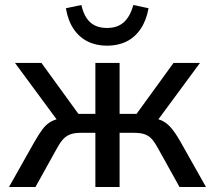

<svg xmlns="http://www.w3.org/2000/svg" viewBox="-20 -749 861 769"><path d="M16 0 118 -181Q137 -214 152 -233.5Q167 -253 187 -263.5Q207 -274 239 -277L220 -253L40 -497H146L294 -293H362V-497H459V-293H527L675 -497H781L601 -253L583 -277Q613 -274 631.5 -264.5Q650 -255 666.5 -235.5Q683 -216 703 -181L805 0H699L614 -153Q601 -177 589.5 -190.5Q578 -204 561.5 -210.5Q545 -217 517 -217H459V0H362V-217H304Q277 -217 260.5 -210.5Q244 -204 232 -190.5Q220 -177 207 -153L122 0ZM409 -566Q365 -566 331 -583Q297 -600 274.5 -633.5Q252 -667 244 -716L306 -729Q316 -683 341 -660Q366 -637 409 -637Q450 -637 475.5 -659.5Q501 -682 514 -729L575 -716Q566 -667 543.5 -633.5Q521 -600 487 -583Q453 -566 409 -566Z"/></svg>

Font: Nunito Sans 7pt SemiCondensed Medium
Style: Regular
Weight: 500
Width: 4
Designer: Vernon Adams
Foundry: Vernon Adams
Version: Version 3.101;gftools[0.9.27]